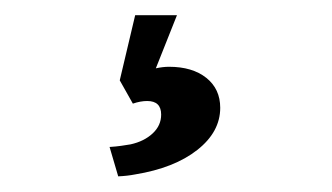

<svg xmlns="http://www.w3.org/2000/svg" viewBox="-20 -49 431 249"><path d="M133.3 179.7 122.1 141.6Q130.4 141.1 137.2 140.1Q144 139.2 149.4 138.2Q167 134.3 178 124Q189 113.8 189 99.6Q189 82 170.9 82Q162.1 82 152.3 85.4L135.3 55.2L155.3 -29.3H209.5L182.1 39.6Q191.4 37.6 199.2 37.6Q229.5 37.6 247.6 52Q265.6 66.4 265.6 90.8Q265.6 122.1 235.8 145.5Q206.1 168.9 155.3 177.2Q145 179.2 133.3 179.7Z"/></svg>

Font: Markazi Text SemiBold
Style: Regular
Weight: 600
Designer: Borna Izadpanah (Arabic designer), Fiona Ross (Arabic design director) and Florian Runge (Latin designer)
Foundry: Borna Izadpanah and Florian Runge
Version: Version 1.001; ttfautohint (v1.8.3)